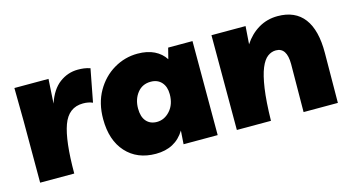

<svg xmlns="http://www.w3.org/2000/svg" viewBox="-64 -758 1840 1006"><g transform="rotate(-15 856.0 -255.0)"><path d="M429 -333Q407 -343 377 -343Q298 -343 268 -260Q238 -177 238 0H53V-334L51 -514H236L228 -382Q252 -454 297 -487.5Q342 -521 397 -521Q414 -521 429.5 -519Q445 -517 463 -511Z M1016 -510V0H831L836 -73Q785 11 679 11Q578 11 518 -55Q458 -121 458 -236Q458 -322 494.5 -386Q531 -450 591 -485.5Q651 -521 720 -521Q773 -521 810.5 -502.5Q848 -484 869 -451L884 -510ZM749 -361Q703 -361 676 -326.5Q649 -292 649 -242Q649 -197 670 -173Q691 -149 727 -149Q768 -149 798.5 -183Q829 -217 829 -272Q829 -313 807.5 -337Q786 -361 749 -361Z M1120 0V-514H1305L1298 -417Q1330 -466 1376.5 -493.5Q1423 -521 1480 -521Q1575 -521 1623 -457.5Q1671 -394 1670 -270L1668 0H1482L1484 -260Q1484 -350 1425 -350Q1401 -350 1380 -334.5Q1359 -319 1343 -280.5Q1327 -242 1317 -173.5Q1307 -105 1305 0Z"/></g></svg>

Font: Livvic Black
Style: Regular
Weight: 900
Designer: Jacques Le Bailly, Baron von Fonthausen
Version: Version 1.001; ttfautohint (v1.8.2)